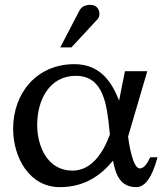

<svg xmlns="http://www.w3.org/2000/svg" viewBox="-20 -759 688 790"><path d="M432 -205C405 -132 358 -57 278 -57C174 -57 133 -159 133 -245C133 -347 183 -447 292 -447C408 -447 420 -325 431 -217ZM470 -345C440 -422 392 -495 286 -495C131 -495 34 -376 34 -229C34 -111 101 11 226 11C331 11 397 -40 445 -98C456 -41 474 11 541 11C593 11 618 -75 628 -112H598C590 -95 576 -66 555 -66C525 -66 509 -179 507 -197L586 -466H494ZM352 -739C323 -739 312 -726 305 -712L228 -564H274L384 -683C388 -689 389 -696 389 -703C389 -721 377 -739 352 -739Z"/></svg>

Font: Veleka
Style: Regular
Weight: 400
Designer: Stefan Peev, Context Ltd, 2016; SIL International, 1997-2014.
Foundry: Stefan Peev, Context Ltd, 2016
Version: Version 1.000